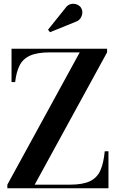

<svg xmlns="http://www.w3.org/2000/svg" viewBox="-20 -1012 646 1032"><path d="M19.5 0V-19.5L408.5 -730.5H248.5Q180 -730.5 141.5 -713Q103 -695.5 85.2 -660Q67.5 -624.5 61.5 -571H42V-750H555.5V-730.5L166.5 -19.5H356.5Q425 -19.5 463.5 -38Q502 -56.5 519.5 -96Q537 -135.5 543 -199H563V0ZM249 -839 238 -852 330.5 -967.5Q343 -986 360.2 -990Q377.5 -994 392.8 -988Q408 -982 415.5 -970.5Q428 -951 419 -926.2Q410 -901.5 383.5 -893.5Z"/></svg>

Font: Bodoni Moda SemiBold
Style: Regular
Weight: 600
Designer: Owen Earl
Foundry: indestructible type
Version: Version 2.005; ttfautohint (v1.8.4.7-5d5b)